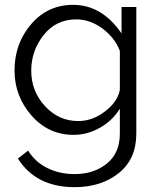

<svg xmlns="http://www.w3.org/2000/svg" viewBox="-20 -550 658 793"><path d="M40 -259Q40 -370 108.5 -450Q177 -530 282 -530Q401 -530 482 -412V-521H543V2Q543 107 470.5 165Q398 223 288 223Q129 223 54 105L96 72Q126 120 176.5 144.5Q227 169 288 169Q368 169 421.5 125.5Q475 82 475 2V-101Q445 -52 393 -22.5Q341 7 284 7Q180 7 110 -73Q40 -153 40 -259ZM475 -179V-340Q453 -396 402 -433Q351 -470 295 -470Q212 -470 160.5 -405.5Q109 -341 109 -258Q109 -173 166 -111.5Q223 -50 303 -50Q362 -50 414 -90Q466 -130 475 -179Z"/></svg>

Font: Raleway-v4020
Style: Regular
Weight: 400
Designer: Matt McInerney, Pablo Impallari, Rodrigo Fuenzalida
Foundry: Matt McInerney, Pablo Impallari, Rodrigo Fuenzalida
Version: Version 4.020;PS 004.020;hotconv 1.0.88;makeotf.lib2.5.64775